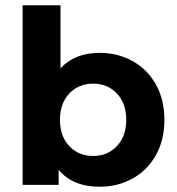

<svg xmlns="http://www.w3.org/2000/svg" viewBox="-20 -703 674 730"><path d="M359 7Q257 7 203 -57V0H66V-683H210V-443Q264 -502 359 -502Q428 -502 484.5 -470.5Q541 -439 573 -381.5Q605 -324 605 -247.5Q605 -171 573 -113.5Q541 -56 484.5 -24.5Q428 7 359 7ZM334 -110Q389 -110 424.5 -147.5Q460 -185 460 -247.5Q460 -310 424.5 -347.5Q389 -385 334 -385Q279 -385 243.5 -347.5Q208 -310 208 -247.5Q208 -185 243.5 -147.5Q279 -110 334 -110Z"/></svg>

Font: Montserrat Ace
Style: Bold
Weight: 700
Designer: Julieta Ulanovsky
Foundry: Julieta Ulanovsky
Version: Version 1